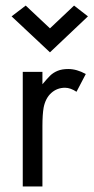

<svg xmlns="http://www.w3.org/2000/svg" viewBox="-20 -676 339 696"><path d="M62.5 -415.5H133.8V-370.6Q151.4 -391.6 162.1 -402.1Q172.9 -412.6 188.7 -419.2Q204.6 -425.8 227.5 -425.8Q258.3 -425.8 291 -407.7L257.3 -343.3Q235.4 -357.9 215.8 -357.9Q187 -357.9 166 -339.1Q145 -320.3 138.2 -286.1Q133.8 -261.2 133.8 -218.8V0H62.5ZM161.1 -486.3 22 -616.7 73.2 -655.8 161.1 -573.2 248.5 -655.8 298.8 -616.7Z"/></svg>

Font: NMS Futura Pro Book
Style: Regular
Weight: 400
Designer: Blend3rman
Version: Version 0.1